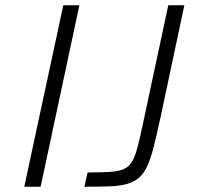

<svg xmlns="http://www.w3.org/2000/svg" viewBox="-20 -708 748 728"><path d="M72 0 220 -688H281L134 0ZM300 0 312 -54Q375 -54 411 -57.5Q447 -61 466 -77.5Q485 -94 496.5 -132.5Q508 -171 522 -239L618 -688H679L588 -260Q574 -196 563 -152Q552 -108 539 -79.5Q526 -51 508 -35Q490 -19 463 -11Q436 -3 396.5 -1.5Q357 0 300 0Z"/></svg>

Font: Saira Expanded Light
Style: Italic
Weight: 300
Width: 7
Italic angle: -12°
Designer: Hector Gatti with collaboration of the Omnibus-Type team
Foundry: Omnibus-Type
Version: Version 1.101